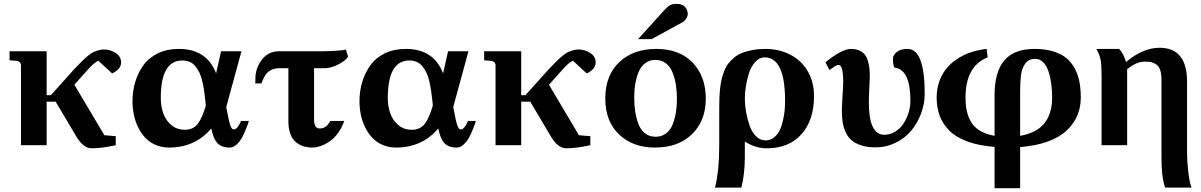

<svg xmlns="http://www.w3.org/2000/svg" viewBox="-20 -754 6234 997"><path d="M581.1 -46.9V0Q507.8 16.1 456.1 16.1Q414.6 16.1 378.9 -41L269 -226.1H222.2V0H88.9V-415Q88.9 -424.3 82.5 -430.7Q76.2 -437 66.9 -438L29.8 -440.9V-487.8H222.2V-259.8H244.1L368.2 -397.9Q373 -402.8 390.6 -420.9Q408.2 -439 414.8 -445.1Q421.4 -451.2 437 -464.4Q452.6 -477.5 463.1 -482.4Q473.6 -487.3 489 -492.2Q504.4 -497.1 520 -497.1Q552.2 -497.1 580.6 -479Q608.9 -460.9 608.9 -429.2Q608.9 -411.1 595.5 -396Q582 -380.9 562 -373L490.2 -439Q466.8 -427.2 436 -392.1L366.2 -314L522 -51.8Z M1231 -126H1272Q1270.5 -120.1 1267.6 -110.8Q1264.6 -101.6 1254.9 -77.9Q1245.1 -54.2 1234.6 -35.9Q1224.1 -17.6 1207.5 -2.7Q1190.9 12.2 1173.8 12.2Q1129.9 12.2 1108.6 -11.2Q1087.4 -34.7 1077.1 -86.9Q993.2 12.2 857.9 12.2Q819.3 12.2 787.1 -2Q754.9 -16.1 733.2 -39.8Q711.4 -63.5 696.5 -94.7Q681.6 -126 674.8 -159.7Q668 -193.4 668 -228Q668 -280.8 682.1 -328.1Q696.3 -375.5 724.4 -414.8Q752.4 -454.1 799.8 -477.1Q847.2 -500 908.7 -500Q1053.7 -500 1102.1 -373L1127.9 -487.8H1233.9L1154.8 -198.2Q1156.7 -188.5 1159.4 -175.3Q1162.1 -162.1 1163.6 -154.1Q1165 -146 1167.2 -135.7Q1169.4 -125.5 1171.1 -119.4Q1172.9 -113.3 1174.8 -106.4Q1176.8 -99.6 1178.7 -95.7Q1180.7 -91.8 1183.1 -88.4Q1185.5 -85 1188.2 -83.5Q1190.9 -82 1193.8 -82Q1203.6 -82 1212.9 -93Q1222.2 -104 1226.6 -115.2ZM1048.8 -205.1 1046.9 -227.1Q1043.5 -258.8 1040 -281.7Q1036.6 -304.7 1030.8 -331.1Q1024.9 -357.4 1016.1 -375.5Q1007.3 -393.6 995.4 -408.9Q983.4 -424.3 966.1 -432.1Q948.7 -439.9 926.8 -439.9Q814.9 -439.9 814.9 -245.1Q814.9 -200.7 828.4 -164.1Q841.8 -127.4 870.6 -103.8Q899.4 -80.1 939 -80.1Q982.4 -80.1 1005.9 -109.6Q1029.3 -139.2 1048.8 -205.1Z M1767.6 -126Q1754.9 -89.4 1733.9 -61.5Q1712.9 -33.7 1689.5 -18.3Q1666 -2.9 1643.6 4.6Q1621.1 12.2 1600.6 12.2Q1577.1 12.2 1556.6 5.9Q1536.1 -0.5 1517.6 -14.9Q1499 -29.3 1488.3 -57.1Q1477.5 -85 1477.5 -123V-399.9H1432.6Q1404.8 -399.9 1386 -389.4Q1367.2 -378.9 1357.4 -363.5Q1347.7 -348.1 1337.4 -320.8H1305.7Q1305.7 -345.7 1306.6 -358.9Q1311.5 -410.6 1344 -449.2Q1376.5 -487.8 1428.7 -487.8H1652.8Q1682.1 -487.8 1723.1 -490.2Q1764.2 -492.7 1775.9 -497.1L1787.6 -460Q1777.8 -441.9 1742.9 -422.6Q1708 -403.3 1672.9 -399.9H1610.8V-133.8Q1610.8 -86.9 1640.6 -86.9Q1675.8 -86.9 1694.8 -126Z M2409.7 -126H2450.7Q2449.2 -120.1 2446.3 -110.8Q2443.4 -101.6 2433.6 -77.9Q2423.8 -54.2 2413.3 -35.9Q2402.8 -17.6 2386.2 -2.7Q2369.6 12.2 2352.5 12.2Q2308.6 12.2 2287.4 -11.2Q2266.1 -34.7 2255.9 -86.9Q2171.9 12.2 2036.6 12.2Q1998 12.2 1965.8 -2Q1933.6 -16.1 1911.9 -39.8Q1890.1 -63.5 1875.2 -94.7Q1860.4 -126 1853.5 -159.7Q1846.7 -193.4 1846.7 -228Q1846.7 -280.8 1860.8 -328.1Q1875 -375.5 1903.1 -414.8Q1931.2 -454.1 1978.5 -477.1Q2025.9 -500 2087.4 -500Q2232.4 -500 2280.8 -373L2306.6 -487.8H2412.6L2333.5 -198.2Q2335.4 -188.5 2338.1 -175.3Q2340.8 -162.1 2342.3 -154.1Q2343.8 -146 2345.9 -135.7Q2348.1 -125.5 2349.9 -119.4Q2351.6 -113.3 2353.5 -106.4Q2355.5 -99.6 2357.4 -95.7Q2359.4 -91.8 2361.8 -88.4Q2364.3 -85 2366.9 -83.5Q2369.6 -82 2372.6 -82Q2382.3 -82 2391.6 -93Q2400.9 -104 2405.3 -115.2ZM2227.5 -205.1 2225.6 -227.1Q2222.2 -258.8 2218.8 -281.7Q2215.3 -304.7 2209.5 -331.1Q2203.6 -357.4 2194.8 -375.5Q2186 -393.6 2174.1 -408.9Q2162.1 -424.3 2144.8 -432.1Q2127.4 -439.9 2105.5 -439.9Q1993.7 -439.9 1993.7 -245.1Q1993.7 -200.7 2007.1 -164.1Q2020.5 -127.4 2049.3 -103.8Q2078.1 -80.1 2117.7 -80.1Q2161.1 -80.1 2184.6 -109.6Q2208 -139.2 2227.5 -205.1Z M3045.4 -46.9V0Q2972.2 16.1 2920.4 16.1Q2878.9 16.1 2843.3 -41L2733.4 -226.1H2686.5V0H2553.2V-415Q2553.2 -424.3 2546.9 -430.7Q2540.5 -437 2531.2 -438L2494.1 -440.9V-487.8H2686.5V-259.8H2708.5L2832.5 -397.9Q2837.4 -402.8 2855 -420.9Q2872.6 -439 2879.2 -445.1Q2885.7 -451.2 2901.4 -464.4Q2917 -477.5 2927.5 -482.4Q2938 -487.3 2953.4 -492.2Q2968.8 -497.1 2984.4 -497.1Q3016.6 -497.1 3044.9 -479Q3073.2 -460.9 3073.2 -429.2Q3073.2 -411.1 3059.8 -396Q3046.4 -380.9 3026.4 -373L2954.6 -439Q2931.2 -427.2 2900.4 -392.1L2830.6 -314L2986.3 -51.8Z M3645 -241.2Q3645 -127.9 3574 -57.9Q3502.9 12.2 3380.4 12.2Q3265.1 12.2 3194.1 -56.4Q3123 -125 3123 -242.2Q3123 -362.8 3195.8 -431.4Q3268.6 -500 3387.2 -500Q3508.8 -500 3576.9 -428.7Q3645 -357.4 3645 -241.2ZM3495.1 -242.2Q3495.1 -277.8 3490.2 -310.1Q3485.4 -342.3 3473.9 -373.8Q3462.4 -405.3 3439.2 -424.1Q3416 -442.9 3383.3 -442.9Q3357.4 -442.9 3337.4 -430.4Q3317.4 -418 3305.7 -398.7Q3293.9 -379.4 3286.4 -352.3Q3278.8 -325.2 3276.1 -299.8Q3273.4 -274.4 3273.4 -246.1Q3273.4 -209.5 3278.1 -177.5Q3282.7 -145.5 3293.9 -113.5Q3305.2 -81.5 3328.1 -62.7Q3351.1 -43.9 3384.3 -43.9Q3416.5 -43.9 3439.5 -61.8Q3462.4 -79.6 3473.9 -110.4Q3485.4 -141.1 3490.2 -173.1Q3495.1 -205.1 3495.1 -242.2ZM3551.3 -681.2Q3551.3 -670.9 3543.5 -658Q3535.6 -645 3525.4 -639.2L3363.3 -550.8H3293.5L3430.2 -702.1Q3447.3 -720.7 3460.2 -727.3Q3473.1 -733.9 3493.2 -733.9Q3522.9 -733.9 3537.1 -718Q3551.3 -702.1 3551.3 -681.2Z M3957 -500Q4009.3 -500 4054.9 -482.9Q4100.6 -465.8 4134.3 -434.8Q4168 -403.8 4187.5 -357.9Q4207 -312 4207 -256.8Q4207 -129.4 4141.6 -56.6Q4076.2 16.1 3961.9 16.1Q3902.8 16.1 3847.7 -19V60.1Q3847.7 150.4 3829.6 220.2H3692.9Q3714.8 132.3 3714.8 -2V-189Q3714.8 -220.2 3715.6 -242.9Q3716.3 -265.6 3719.2 -293.7Q3722.2 -321.8 3727.1 -342.3Q3731.9 -362.8 3740.7 -385.5Q3749.5 -408.2 3762 -424.1Q3774.4 -439.9 3792.7 -455.3Q3811 -470.7 3834.5 -479.7Q3857.9 -488.8 3888.9 -494.4Q3919.9 -500 3957 -500ZM4056.6 -231Q4056.6 -456.1 3950.7 -456.1Q3923.3 -456.1 3902.1 -432.9Q3880.9 -409.7 3869.6 -374.8Q3858.4 -339.8 3853 -305.7Q3847.7 -271.5 3847.7 -242.2Q3847.7 -210 3853.8 -174.3Q3859.9 -138.7 3871.6 -104.2Q3883.3 -69.8 3905 -47.4Q3926.8 -24.9 3954.6 -24.9Q3980 -24.9 3999.3 -40.3Q4018.6 -55.7 4029.1 -77.9Q4039.6 -100.1 4046.1 -129.9Q4052.7 -159.7 4054.7 -183.3Q4056.6 -207 4056.6 -231Z M4692.4 -500Q4781.7 -500 4781.7 -267.1Q4781.7 -214.8 4762.9 -164.6Q4744.1 -114.3 4711.4 -75.2Q4678.7 -36.1 4630.4 -12.5Q4582 11.2 4527.3 11.2Q4483.9 11.2 4451.9 0.7Q4419.9 -9.8 4400.9 -26.6Q4381.8 -43.5 4370.6 -69.1Q4359.4 -94.7 4355.5 -120.1Q4351.6 -145.5 4351.6 -178.2Q4351.6 -204.6 4355 -255.9Q4358.4 -307.1 4358.4 -328.1Q4358.4 -417 4334.5 -417Q4324.7 -417 4307.6 -404.5Q4290.5 -392.1 4286.6 -391.1L4266.6 -430.2Q4296.9 -456.5 4334.7 -478.3Q4372.6 -500 4398.4 -500Q4423.3 -500 4441.7 -491.9Q4460 -483.9 4470.2 -471.2Q4480.5 -458.5 4486.6 -438.5Q4492.7 -418.5 4494.6 -399.2Q4496.6 -379.9 4496.6 -354Q4496.6 -343.3 4494.1 -297.6Q4491.7 -252 4491.7 -222.2Q4491.7 -54.2 4571.8 -54.2Q4603 -54.2 4629.6 -71Q4656.2 -87.9 4672.9 -114.3Q4689.5 -140.6 4698.5 -170.7Q4707.5 -200.7 4707.5 -229Q4707.5 -394.5 4624.5 -402.8Q4616.7 -418.9 4616.7 -446.8Q4616.7 -468.3 4636.7 -484.1Q4656.7 -500 4692.4 -500Z M4993.7 -247.1Q4993.7 -209 5000 -179.2Q5006.3 -149.4 5022 -121.6Q5037.6 -93.8 5068.6 -75.2Q5099.6 -56.6 5144.5 -48.8V-259.8Q5144.5 -379.9 5194.8 -439.9Q5245.1 -500 5352.5 -500Q5407.2 -500 5449.2 -487.1Q5491.2 -474.1 5517.8 -451.9Q5544.4 -429.7 5561.5 -397Q5578.6 -364.3 5585.4 -327.9Q5592.3 -291.5 5592.3 -247.1Q5592.3 -196.8 5574 -153.8Q5555.7 -110.8 5518.8 -76.2Q5481.9 -41.5 5420.4 -19Q5358.9 3.4 5277.3 9.8V223.1H5144.5V8.8Q5062 2.4 5002.2 -19.8Q4942.4 -42 4908.4 -76.9Q4874.5 -111.8 4859.1 -153.8Q4843.8 -195.8 4843.8 -247.1Q4843.8 -311.5 4872.3 -364.7Q4900.9 -418 4960.4 -454.3Q5020 -490.7 5103.5 -500L5108.4 -456.1Q4993.7 -410.6 4993.7 -247.1ZM5277.3 -274.9V-48.8Q5443.4 -76.7 5443.4 -247.1Q5443.4 -284.2 5439 -318.1Q5434.6 -352.1 5424.8 -382.1Q5415 -412.1 5397.5 -430.2Q5379.9 -448.2 5356.4 -448.2Q5338.4 -448.2 5324.7 -441.9Q5311 -435.5 5302.5 -422.1Q5293.9 -408.7 5288.6 -394.3Q5283.2 -379.9 5281 -357.7Q5278.8 -335.4 5278.1 -318.1Q5277.3 -300.8 5277.3 -274.9Z M5700.2 0V-359.9Q5700.2 -412.1 5695.8 -439.9Q5691.4 -467.8 5672.9 -500H5791Q5813 -479.5 5827.1 -432.1Q5915.5 -505.9 6001 -505.9Q6144 -505.9 6144 -330.1V37.1Q6144 82.5 6150.1 136.2Q6156.2 189.9 6167 220.2H6030.3Q6011.2 169.9 6011.2 63V-339.8Q6011.2 -370.1 6004.4 -390.1Q5997.6 -410.2 5984.4 -419.2Q5971.2 -428.2 5958.5 -431.2Q5945.8 -434.1 5927.2 -434.1Q5901.4 -434.1 5879.9 -424.3Q5858.4 -414.6 5833 -395V0Z"/></svg>

Font: Veleka
Style: Bold
Weight: 700
Designer: Stefan Peev, Context Ltd, 2016; SIL International, 1997-2014.
Foundry: Stefan Peev, Context Ltd, 2016
Version: Version 1.000